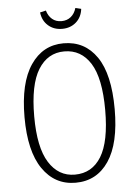

<svg xmlns="http://www.w3.org/2000/svg" viewBox="-59 -911 686 967"><g transform="rotate(-5 284.0 -427.5)"><path d="M512 -341Q512 -168 451.5 -78.5Q391 11 284 11Q179 11 117.5 -78.5Q56 -168 56 -340Q56 -513 117.5 -603.5Q179 -694 284 -694Q391 -694 451.5 -606Q512 -518 512 -341ZM105 -340Q105 -183 153 -106.5Q201 -30 284 -30Q371 -30 417.5 -106Q464 -182 464 -341Q464 -502 416.5 -577.5Q369 -653 284 -653Q200 -653 152.5 -576.5Q105 -500 105 -340ZM180 -859 210 -866Q218 -838 237 -822Q256 -806 284 -806Q312 -806 331.5 -822Q351 -838 359 -866L388 -859Q383 -817 354.5 -792Q326 -767 284 -767Q242 -767 213.5 -792Q185 -817 180 -859Z"/></g></svg>

Font: Fira Sans Extra Condensed ExtraLight
Style: Regular
Weight: 275
Width: 1
Designer: Carrois Corporate & Edenspiekermann AG
Foundry: Carrois Corporate GbR & Edenspiekermann AG
Version: Version 4.203